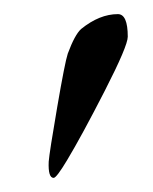

<svg xmlns="http://www.w3.org/2000/svg" viewBox="-20 -696 217 272"><path d="M76 -620Q86 -647 95 -655Q121 -676 147 -676Q161 -676 161 -644Q161 -631 128.5 -567.5Q96 -504 75 -469Q60 -444 56 -444Q48 -444 49 -467Q50 -480 61 -544Q72 -608 76 -620Z"/></svg>

Font: EB Garamond 08
Style: Italic
Weight: 400
Italic angle: -14°
Version: Version 0.016